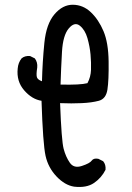

<svg xmlns="http://www.w3.org/2000/svg" viewBox="-20 -770 540 788"><path d="M284.2 -3.9Q246.1 -9.8 211.9 -45.9Q177.7 -82 167 -130.4Q156.2 -178.7 150.4 -356.4Q111.3 -362.3 79.1 -399.4Q46.9 -436.5 52.7 -489.3Q54.7 -512.7 68.4 -530.3Q82 -542 103.5 -540L123 -530.3Q134.8 -514.6 132.8 -493.2Q127.9 -461.9 131.8 -452.1Q135.7 -442.4 152.3 -436.5Q154.3 -516.6 162.1 -594.2Q169.9 -671.9 203.6 -711.4Q237.3 -751 279.3 -750.5Q321.3 -750 353 -719.7Q384.8 -689.5 404.8 -642.1Q424.8 -594.7 425.8 -517.6Q426.8 -440.4 420.9 -402.3Q415 -364.3 385.7 -356.4Q356.4 -348.6 315.4 -346.7Q274.4 -344.7 226.6 -346.7Q232.4 -192.4 241.2 -159.2Q250 -126 266.6 -102.1Q283.2 -78.1 315.9 -88.9Q348.6 -99.6 356.4 -110.8Q364.3 -122.1 383.8 -118.2L403.3 -108.4Q415 -94.7 413.1 -73.2Q396.5 -40 365.7 -19Q335 2 284.2 -3.9ZM338.9 -428.7Q352.5 -454.1 353.5 -483.4Q354.5 -512.7 351.6 -545.9Q348.6 -579.1 338.9 -613.3Q329.1 -647.5 307.6 -664.6Q286.1 -681.6 262.2 -653.3Q238.3 -625 234.4 -557.1Q230.5 -489.3 228.5 -422.9Q309.6 -420.9 338.9 -428.7Z"/></svg>

Font: JasonHandwriting1
Style: Regular
Weight: 400
Version: Version 1.48.20